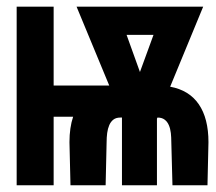

<svg xmlns="http://www.w3.org/2000/svg" viewBox="-20 -548 640 568"><path d="M188.5 0 185.5 -127.4Q185.5 -148.9 188.2 -167.7Q190.9 -186.5 196.3 -202.6H138.7V0H29.3V-528.3H138.7V-294.9H303.2L206.5 -528.3H581.1L483.4 -291.5Q539.6 -281.2 568.1 -239.5Q596.7 -197.8 596.7 -127.4L593.8 0H490.2L486.8 -127.4Q486.8 -141.6 485.4 -154.5Q483.9 -167.5 479.5 -177.7Q475.1 -188 467 -194.1Q459 -200.2 446.3 -200.2H445.8L444.3 -196.8V0H340.8V-200.2H335.9Q323.2 -200.2 315.4 -194.1Q307.6 -188 303.2 -177.7Q298.8 -167.5 297.1 -154.5Q295.4 -141.6 295.4 -127.4L292.5 0ZM394 -335 434.1 -444.8H354.5Z"/></svg>

Font: Roboto Mono
Style: Bold
Weight: 700
Designer: Google
Version: Version 2.000985; 2015; ttfautohint (v1.3)